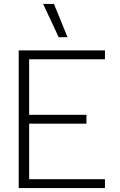

<svg xmlns="http://www.w3.org/2000/svg" viewBox="-20 -955 608 975"><path d="M199 -935H254L323 -766H278ZM75 -699H513V-654H128V-372H419V-327H128V-45H513V0H75Z"/></svg>

Font: Prompt ExtraLight
Style: Regular
Weight: 275
Designer: Katatrad Team
Foundry: CadsonDemak
Version: Version 1.001